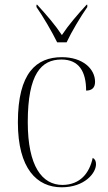

<svg xmlns="http://www.w3.org/2000/svg" viewBox="-20 -786 461 816"><path d="M223 -606H263C284 -651 323 -716 351 -756V-766H348C307 -721 273 -682 243 -637C213 -682 179 -721 138 -766H135V-756C163 -716 201 -651 223 -606ZM242 10C339 10 388 -50 388 -88C388 -101 384 -110 374 -115C360 -50 321 -1 246 0C159 0 98 -79 98 -267C98 -473 156 -533 241 -533C317 -533 346 -480 346 -401C369 -401 384 -412 384 -438C384 -494 331 -543 243 -543C135 -543 56 -477 56 -266C56 -69 137 10 242 10Z"/></svg>

Font: Noto Serif Display SemiCondensed ExtraLight
Style: Regular
Weight: 200
Width: 4
Designer: Monotype Design Team
Foundry: Monotype Imaging Inc.
Version: Version 2.009